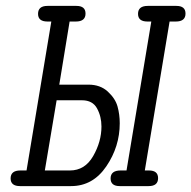

<svg xmlns="http://www.w3.org/2000/svg" viewBox="-20 -631 649 651"><path d="M16 -26Q16 -53 49 -53H70L154 -558H141Q109 -558 109 -584Q109 -611 141 -611H239Q270 -611 270 -585Q270 -558 237 -558H216L181 -344H280Q320 -344 345.5 -320.5Q371 -297 378.5 -270Q386 -243 386 -213Q386 -134 340.5 -67Q295 0 221 0H48Q16 0 16 -26ZM132 -53H217Q268 -53 296 -102Q324 -151 324 -202Q324 -236 309 -263.5Q294 -291 258 -291H172ZM355 -26Q355 -53 389 -53H409L493 -558H480Q448 -558 448 -584Q448 -611 481 -611H578Q609 -611 609 -585Q609 -558 576 -558H555L471 -53H485Q516 -53 516 -27Q516 0 484 0H386Q355 0 355 -26Z"/></svg>

Font: CMU Typewriter Text
Style: LightOblique
Weight: 200
Italic angle: -9.46001°
Version: Version 0.7.0